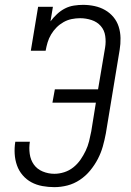

<svg xmlns="http://www.w3.org/2000/svg" viewBox="-20 -763 540 791"><path d="M204 8Q179 8 154.5 3.5Q130 -1 109.5 -12Q89 -23 73.5 -41Q58 -59 50 -81.5Q42 -104 40.5 -129Q39 -154 43 -179Q43 -179 43 -179Q43 -179 43 -179H103Q103 -179 103 -179Q103 -179 103 -179Q103 -179 103 -179Q103 -179 103 -179Q99 -154 102.5 -129Q106 -104 119.5 -85Q133 -66 156 -56.5Q179 -47 204 -47Q224 -47 244.5 -53.5Q265 -60 282 -73.5Q299 -87 311.5 -105Q324 -123 333 -142Q342 -161 347 -181Q352 -201 356 -222L375 -340H196L206 -395H384L413 -567Q417 -591 413.5 -615Q410 -639 395 -656Q380 -673 357 -680.5Q334 -688 310 -688Q293 -688 275.5 -684.5Q258 -681 242 -672Q226 -663 213 -650Q200 -637 190.5 -621Q181 -605 176 -588Q171 -571 168 -554H107L137 -735H198L188 -675Q200 -691 215 -705Q230 -719 247.5 -728Q265 -737 284.5 -740Q304 -743 322 -743Q346 -743 369.5 -738Q393 -733 413 -721.5Q433 -710 447.5 -692.5Q462 -675 469 -653Q476 -631 476.5 -606.5Q477 -582 473 -558L416 -213Q411 -186 403.5 -159.5Q396 -133 383 -108Q370 -83 351.5 -60.5Q333 -38 309 -22Q285 -6 258 1Q231 8 204 8Z"/></svg>

Font: Iosevka Slab Light Oblique
Style: Regular
Weight: 300
Italic angle: -9°
Monospace: yes
Designer: Belleve Invis
Foundry: Belleve Invis
Version: Version 11.1.1; ttfautohint (v1.8.3)